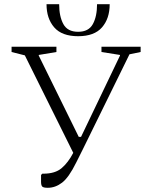

<svg xmlns="http://www.w3.org/2000/svg" viewBox="-20 -882 708 912"><path d="M342 -110Q307 -39 275 -14.5Q243 10 207 10Q186 10 180.5 4Q175 -2 175 -19V-51L181 -57H186Q242 -57 273 -83.5Q304 -110 328 -156L98 -619L35 -635V-660H248V-635L164 -621V-618L354 -232H365L550 -618V-621L462 -635V-660H648V-635L595 -624L375 -176ZM351 -710Q274 -710 237.5 -752Q201 -794 201 -862H261Q261 -804 281 -767.5Q301 -731 351 -731Q401 -731 421 -767.5Q441 -804 441 -862H501Q501 -794 464.5 -752Q428 -710 351 -710Z"/></svg>

Font: Spectral ExtraLight
Style: Regular
Weight: 275
Designer: Jean-Baptiste Levee
Foundry: Production Type
Version: Version 2.001